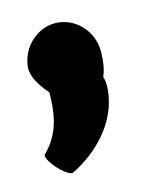

<svg xmlns="http://www.w3.org/2000/svg" viewBox="-44 -319 256 331"><g transform="rotate(-10 83.5 -153.0)"><path d="M14 -216C14 -200 27 -182 43 -167C45 -137 47 -98 16 -62C16 -50 45 -23 58 -23C101 -48 143 -96 143 -154C143 -162 142 -170 139 -177C143 -189 144 -203 143 -216C143 -252 114 -283 78 -283C43 -283 14 -252 14 -216Z"/></g></svg>

Font: Ampere
Style: SCUltCnd
Weight: 400
Version: Version 1